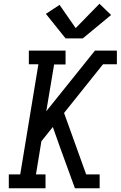

<svg xmlns="http://www.w3.org/2000/svg" viewBox="-20 -1005 644 1025"><path d="M27 0V-74H88L185 -662H134V-735H330V-661H269L227 -411L487 -735H604V-662H530L322 -402L440 -74H512V0H380L301 -217L262 -327L201 -251L172 -74H223V0ZM422 -800H330L225 -931L298 -979L384 -855L511 -985L573 -925Z"/></svg>

Font: Iosevka Slab Extended
Style: Italic
Weight: 400
Width: 7
Italic angle: -9°
Monospace: yes
Designer: Belleve Invis
Foundry: Belleve Invis
Version: Version 11.1.0; ttfautohint (v1.8.3)